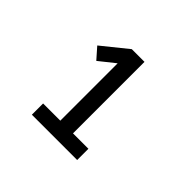

<svg xmlns="http://www.w3.org/2000/svg" viewBox="-122 -1003 845 845"><g transform="rotate(45 300.0 -580.5)"><path d="M159 -323V-393H266V-750L192 -691L147 -742L266 -838H345V-393H441V-323Z"/></g></svg>

Font: Iosevka SS04 Extended
Style: Regular
Weight: 400
Width: 7
Monospace: yes
Designer: Belleve Invis
Foundry: Belleve Invis
Version: Version 19.0.0; ttfautohint (v1.8.4)